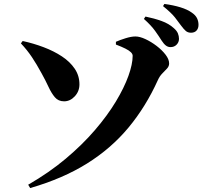

<svg xmlns="http://www.w3.org/2000/svg" viewBox="-20 -885 1040 974"><path d="M123 52Q229 -9 313.5 -80Q398 -151 461.5 -225Q525 -299 567.5 -369.5Q610 -440 631.5 -500Q653 -560 653 -602Q653 -611 644 -620Q635 -629 616 -638.5Q597 -648 568 -659V-673Q588 -682 617 -691Q646 -700 667 -700Q689 -700 718 -686.5Q747 -673 774.5 -652Q802 -631 820 -607.5Q838 -584 838 -563Q838 -549 827.5 -537.5Q817 -526 803.5 -512.5Q790 -499 781 -479Q720 -344 632 -238Q544 -132 421.5 -55.5Q299 21 133 69ZM305 -371Q276 -371 258.5 -391.5Q241 -412 226 -444.5Q211 -477 191 -513Q166 -559 142 -595Q118 -631 86 -665L95 -677Q150 -665 201.5 -645.5Q253 -626 294 -599Q335 -572 359 -536.5Q383 -501 383 -457Q383 -422 359.5 -396.5Q336 -371 305 -371ZM845 -646Q832 -646 821.5 -654Q811 -662 800 -679Q787 -700 767 -728Q747 -756 710 -789L718 -801Q762 -792 799.5 -778.5Q837 -765 862 -742Q877 -729 882.5 -715.5Q888 -702 888 -688Q888 -671 876 -658.5Q864 -646 845 -646ZM949 -719Q933 -719 922.5 -728Q912 -737 898 -756Q886 -773 867.5 -796.5Q849 -820 807 -854L814 -865Q859 -859 895 -848Q931 -837 953 -821Q972 -808 979.5 -792.5Q987 -777 987 -759Q987 -741 977 -730Q967 -719 949 -719Z"/></svg>

Font: Noto Serif JP ExtraLight Black
Style: Regular
Weight: 900
Version: Version 2.003-H1;hotconv 1.1.1;makeotfexe 2.6.0